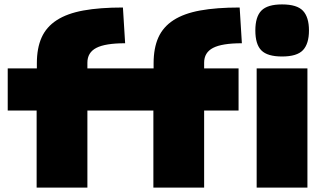

<svg xmlns="http://www.w3.org/2000/svg" viewBox="-20 -850 1469 870"><path d="M146 -349H15V-540H147V-563Q147 -632 168.5 -680Q190 -728 237 -758.5Q284 -789 358 -802.5Q432 -816 537 -816L547 -654Q457 -654 416.5 -633Q376 -612 376 -566V-540H676V-563Q676 -632 697.5 -680Q719 -728 766 -758.5Q813 -789 887 -802.5Q961 -816 1066 -816L1076 -654Q986 -654 945.5 -633Q905 -612 905 -566V-540H1061V-349H905V0H675V-349H376V0H146ZM1143 -540H1373V0H1143ZM1258 -594Q1192 -594 1164.5 -621.5Q1137 -649 1137 -712Q1137 -774 1164.5 -802Q1192 -830 1258 -830Q1326 -830 1353 -801Q1380 -772 1380 -712Q1380 -652 1353 -623Q1326 -594 1258 -594Z"/></svg>

Font: Encode Sans Wide
Style: Black
Weight: 900
Designer: Pablo Impallari, Andres Torresi
Foundry: Pablo Impallari, Andres Torresi
Version: Version 1.000; ttfautohint (v1.00) -l 8 -r 50 -G 200 -x 14 -